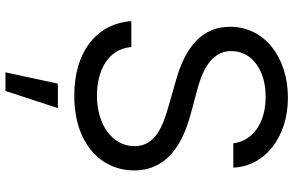

<svg xmlns="http://www.w3.org/2000/svg" viewBox="-198 -578 1031 674"><g transform="rotate(90 317.0 -241.5)"><path d="M568.9 -545.5C564.6 -655.2 463.4 -737.2 323.2 -737.2C183.6 -737.2 74.2 -656.2 74.6 -534.1C74.2 -436.1 145.2 -377.8 259.2 -345.2L348.7 -319.6C425.1 -298.3 493.3 -271.3 493.6 -198.9C493.3 -119.3 416.5 -66.8 316.1 -66.8C229 -66.8 152.3 -105.1 145.6 -187.5H54.7C62.9 -68.2 159.4 12.8 316.1 12.8C483.3 12.8 578.5 -79.5 578.8 -197.4C578.5 -333.8 449.2 -377.8 374.3 -397.7L300.4 -417.6C246.1 -431.8 159.4 -460.2 159.8 -538.4C159.4 -608 223.4 -659.1 320.3 -659.1C408 -659.1 474.8 -617.2 483.7 -545.5ZM299.7 254.3 360.1 70.3H274.1L234.4 254.3Z"/></g></svg>

Font: Riot Sans 2.0
Style: Regular
Weight: 400
Designer: Rasmus Andersson
Foundry: rsms
Version: Version 3.006;hotconv 1.0.109;makeotfexe 2.5.65596